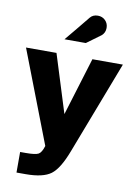

<svg xmlns="http://www.w3.org/2000/svg" viewBox="-96 -788 711 1011"><g transform="rotate(10 259.0 -283.0)"><path d="M344 -727Q368 -727 384 -711Q400 -695 400 -671Q400 -645 381 -629Q376 -626 306 -574H192Q193 -574 247.5 -641Q302 -708 303 -709Q318 -727 344 -727ZM65 161V51H95Q147 51 163 42Q179 33 190 -3L0 -496H163L260 -186L355 -496H518L328 0Q291 98 249 129.5Q207 161 114 161Z"/></g></svg>

Font: Atkinson Hyperlegible Pro
Style: Bold
Weight: 700
Designer: Elliott Scott, Megan Eiswerth, Linus Boman, Theodore Petrosky, Jacob Perez
Foundry: Braille Institute
Version: Version 1.5.1